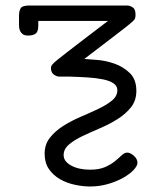

<svg xmlns="http://www.w3.org/2000/svg" viewBox="-20 -450 565 697"><path d="M49 -393Q49 -410 55 -420Q61 -430 86 -430H440Q451 -430 461.5 -423.5Q472 -417 472 -397Q472 -388 470 -382.5Q468 -377 451 -363Q434 -349 396 -320Q358 -291 286 -236Q301 -235 332.5 -232.5Q364 -230 395.5 -219Q427 -208 451 -185Q475 -162 475 -120Q475 -85 455.5 -60.5Q436 -36 406.5 -17.5Q377 1 343 15.5Q309 30 279.5 44Q250 58 230.5 74.5Q211 91 211 113Q211 136 238.5 151Q266 166 307 166Q340 166 361.5 156.5Q383 147 397.5 135Q412 123 422 113.5Q432 104 442 104Q453 104 466 115.5Q479 127 479 141Q479 152 465 167Q451 182 427 195.5Q403 209 372 218Q341 227 307 227Q280 227 250.5 220.5Q221 214 197 200Q173 186 157.5 163.5Q142 141 142 108Q142 74 161.5 49.5Q181 25 210.5 6.5Q240 -12 274 -26.5Q308 -41 337.5 -55Q367 -69 386.5 -85Q406 -101 406 -123Q406 -138 392 -147.5Q378 -157 353.5 -162Q329 -167 297 -169Q265 -171 229 -172H204Q199 -172 194.5 -172Q190 -172 185 -174Q173 -179 169 -186.5Q165 -194 165 -200Q165 -205 165.5 -208Q166 -211 171 -217Q176 -223 188 -232.5Q200 -242 223 -260Q246 -278 282 -305.5Q318 -333 372 -374H119V-357Q119 -335 109.5 -328Q100 -321 83 -321H82Q69 -321 62.5 -326Q56 -331 53 -337.5Q50 -344 49.5 -351Q49 -358 49 -362Z"/></svg>

Font: CMU Typewriter Custom
Style: Regular
Weight: 500
Monospace: yes
Version: Version 0.7.0